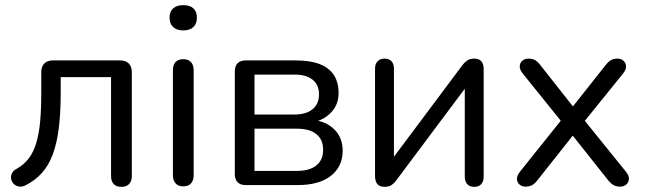

<svg xmlns="http://www.w3.org/2000/svg" viewBox="-20 -722 2522 749"><path d="M453.5 6.9Q434.1 6.9 423.6 -4Q413.2 -14.9 413.2 -34.8V-421.2H216.8V-359.4Q216.8 -281.4 209.3 -221.9Q201.9 -162.4 185.7 -119.3Q169.6 -76.2 143.1 -46.9Q116.7 -17.5 78.3 1.6Q64.7 7.9 53 5.5Q41.3 3.1 33.6 -4.7Q25.8 -12.5 23.6 -23.1Q21.4 -33.8 26 -44.8Q30.6 -55.7 44.2 -63Q72.9 -79.1 91.6 -103.3Q110.2 -127.5 121.1 -163.1Q132 -198.7 136.5 -247.3Q141 -295.9 141 -361.9V-440.2Q141 -462.5 152.9 -474.4Q164.8 -486.3 187.2 -486.3H448Q470.4 -486.3 482.3 -474.4Q494.2 -462.5 494.2 -440.2V-34.8Q494.2 -14.9 483.5 -4Q472.9 6.9 453.5 6.9Z M694.7 4.9Q675.3 4.9 664.9 -6.8Q654.5 -18.4 654.5 -38.7V-447.6Q654.5 -469 664.9 -480.1Q675.3 -491.2 694.7 -491.2Q714.1 -491.2 724.8 -480.1Q735.5 -469 735.5 -447.6V-38.7Q735.5 -18.4 725.3 -6.8Q715.1 4.9 694.7 4.9ZM694.7 -603.3Q669.8 -603.3 655.6 -616.6Q641.4 -629.8 641.4 -652.9Q641.4 -676.9 655.6 -689.4Q669.8 -701.9 694.7 -701.9Q720.7 -701.9 734.4 -689.4Q748.1 -676.9 748.1 -652.9Q748.1 -629.8 734.4 -616.6Q720.7 -603.3 694.7 -603.3Z M938.4 0Q917.9 0 907 -11Q896 -21.9 896 -42.4V-444Q896 -464.4 907 -475.4Q917.9 -486.3 938.4 -486.3H1133Q1190.7 -486.3 1227.8 -471.6Q1264.9 -456.9 1282.9 -428.6Q1300.9 -400.4 1300.9 -358.3Q1300.9 -311.8 1268.6 -280.1Q1236.3 -248.3 1183.8 -242.3V-255.3Q1245.6 -253.4 1281.2 -220.1Q1316.8 -186.9 1316.8 -134.3Q1316.8 -72.4 1271 -36.2Q1225.1 0 1141 0ZM972.8 -55.3H1137.9Q1187.4 -55.3 1213.9 -76.5Q1240.5 -97.7 1240.5 -137.6Q1240.5 -178.1 1213.9 -199Q1187.4 -220 1137.9 -220H972.8ZM972.8 -275.3H1129.5Q1174.5 -275.3 1199.5 -296Q1224.5 -316.8 1224.5 -353.7Q1224.5 -391.1 1199.5 -411.1Q1174.5 -431.1 1129.5 -431.1H972.8Z M1480.3 6.9Q1468.8 6.9 1460.3 2.6Q1451.8 -1.8 1447.4 -11.7Q1443 -21.7 1443 -36.7V-453.4Q1443 -472.9 1453 -483.1Q1462.9 -493.3 1480.4 -493.3Q1497.9 -493.3 1507.3 -483.1Q1516.8 -472.9 1516.8 -453.4V-77.1H1491.8L1783.4 -467.1Q1791.2 -477.9 1801.9 -485.6Q1812.6 -493.3 1830 -493.3Q1842.1 -493.3 1850.1 -488.9Q1858.1 -484.6 1862.5 -475.1Q1866.8 -465.7 1866.8 -450.1V-32.9Q1866.8 -14.5 1857.4 -3.8Q1847.9 6.9 1830.5 6.9Q1812 6.9 1802.5 -3.8Q1793.1 -14.5 1793.1 -32.9V-409.7H1818.5L1526.5 -19.3Q1519.1 -9 1508.7 -1Q1498.2 6.9 1480.3 6.9Z M2030.2 6.1Q2016.7 6.1 2007 -1.9Q1997.2 -9.9 1996.7 -23.3Q1996.2 -36.7 2008.5 -52.3L2184.2 -271.9V-230.4L2019.5 -434.9Q2006.8 -450.6 2007.6 -463.9Q2008.3 -477.3 2018 -485.3Q2027.7 -493.3 2041.3 -493.3Q2056.3 -493.3 2066.8 -487.7Q2077.2 -482.1 2086 -470.4L2229.3 -288.8H2200.7L2344.5 -470.4Q2353.7 -482.1 2364 -487.7Q2374.2 -493.3 2388.8 -493.3Q2402.7 -493.3 2412.2 -485.1Q2421.7 -476.8 2422.2 -463.5Q2422.7 -450.1 2410 -434.4L2246.8 -232.5V-268.9L2421.6 -52.3Q2434.3 -37.1 2433.5 -23.8Q2432.8 -10.4 2423.1 -2.2Q2413.3 6.1 2399.3 6.1Q2384.8 6.1 2374.3 0.4Q2363.8 -5.2 2354 -16.9L2200.2 -210.6H2228.4L2075 -16.9Q2066.2 -5.6 2055.7 0.2Q2045.3 6.1 2030.2 6.1Z"/></svg>

Font: Nunito ExtraLight
Style: Regular
Weight: 200
Designer: Vernon Adams
Foundry: Vernon Adams
Version: Version 3.602